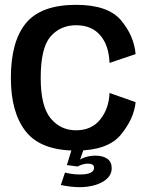

<svg xmlns="http://www.w3.org/2000/svg" viewBox="-20 -618 630 795"><path d="M295 5.5Q426.5 5.5 480.8 -60.8Q535 -127 541.5 -195L433.5 -233Q431 -168 395 -123.2Q359 -78.5 295 -78.5Q230.5 -78.5 189.5 -128.2Q148.5 -178 148.5 -295.5Q148.5 -420 189.2 -466.8Q230 -513.5 295 -513.5Q359.5 -513.5 395.2 -471.8Q431 -430 433.5 -357.5L541.5 -394Q535 -470 481 -534Q427 -598 295 -598Q150 -598 87.5 -522.2Q25 -446.5 25 -295.5Q25 -151 87.5 -72.8Q150 5.5 295 5.5ZM310.5 157Q335 157 358.8 152Q382.5 147 401.2 137.2Q420 127.5 431.2 112.8Q442.5 98 442.5 78.5Q442.5 52 424 39.2Q405.5 26.5 376 26.5Q352.5 26.5 333 33Q313.5 39.5 303.5 49L301.5 71.5Q310 66.5 321.2 63Q332.5 59.5 343.5 59.5Q355.5 59.5 362.5 63.5Q369.5 67.5 369.5 77Q369.5 90 355 97.2Q340.5 104.5 311 104.5Q293 104.5 276.8 102Q260.5 99.5 249 96.5L232 148Q250.5 152 270.8 154.5Q291 157 310.5 157ZM301.5 71.5 326.5 0H277L257 65.5Z"/></svg>

Font: Anybody UltraCondensed Thin Medium
Style: Regular
Weight: 500
Version: Version 1.111